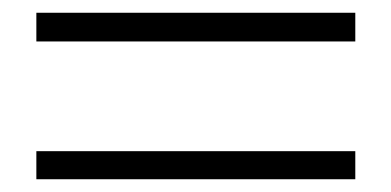

<svg xmlns="http://www.w3.org/2000/svg" viewBox="-20 -510 613 301"><path d="M537 -229V-273H37V-229ZM537 -445V-490H37V-445Z"/></svg>

Font: AllPunType Light
Style: Regular
Weight: 300
Version: 1.0